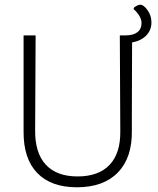

<svg xmlns="http://www.w3.org/2000/svg" viewBox="-20 -789 669 814"><path d="M575 -769Q589 -769 605.5 -746Q622 -723 622 -694Q622 -661 600 -638.5Q578 -616 540 -609L539 -313V-236Q541 -121 480 -58Q419 5 306 5Q196 5 137.5 -56Q79 -117 80 -232V-639H131L129 -237Q128 -141 174 -91Q220 -41 309 -41Q398 -41 444.5 -90Q491 -139 490 -232L488 -639H513Q545 -639 562.5 -652.5Q580 -666 580 -691Q580 -720 546 -751L549 -758Q565 -769 575 -769Z"/></svg>

Font: Alegreya Sans Light
Style: Regular
Weight: 300
Designer: Juan Pablo del Peral
Foundry: Huerta Tipografica
Version: Version 2.007